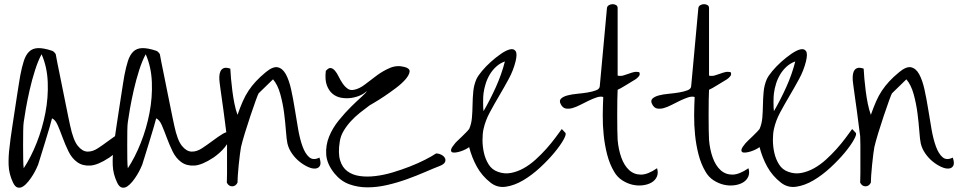

<svg xmlns="http://www.w3.org/2000/svg" viewBox="-20 -885 4556 913"><path d="M42 -16.6Q22.5 -57.6 21 -99.6Q19.5 -141.6 25.4 -185.5Q26.4 -199.2 30.3 -226.6Q34.2 -253.9 39.1 -287.1Q43.9 -320.3 49.8 -357.4Q55.7 -394.5 60.5 -427.7Q65.4 -460.9 69.8 -486.8Q74.2 -512.7 76.2 -525.4Q84 -566.4 93.3 -595.2Q102.5 -624 118.7 -639.6Q134.8 -655.3 160.6 -656.2Q186.5 -657.2 227.5 -643.6Q232.4 -642.6 238.3 -636.2Q244.1 -629.9 245.1 -627Q247.1 -614.3 252.4 -587.9Q257.8 -561.5 264.6 -527.8Q271.5 -494.1 278.8 -457.5Q286.1 -420.9 293 -387.2Q299.8 -353.5 305.2 -327.1Q310.5 -300.8 313.5 -288.1Q328.1 -218.8 349.6 -191.9Q371.1 -165 395.5 -164.1Q419.9 -163.1 445.8 -180.2Q471.7 -197.3 497.1 -216.3Q522.5 -235.4 544.9 -249Q567.4 -262.7 584 -253.9Q584 -235.4 575.2 -217.8Q566.4 -200.2 554.2 -185.1Q542 -169.9 527.3 -157.2Q512.7 -144.5 500 -135.7Q445.3 -99.6 408.7 -97.7Q372.1 -95.7 346.7 -114.3Q321.3 -132.8 305.7 -165Q290 -197.3 277.8 -230.5Q265.6 -263.7 254.4 -289.6Q243.2 -315.4 227.5 -322.3Q224.6 -309.6 215.3 -278.3Q206.1 -247.1 195.3 -211.9Q184.6 -176.8 174.8 -145.5Q165 -114.3 161.1 -101.6Q159.2 -96.7 152.8 -83Q146.5 -69.3 136.7 -53.2Q127 -37.1 114.7 -22Q102.5 -6.8 89.8 1.5Q77.1 9.8 64.5 6.8Q51.8 3.9 42 -16.6ZM92.8 -304.7Q90.8 -293 90.3 -261.7Q89.8 -230.5 89.8 -195.3Q89.8 -160.2 90.3 -128.9Q90.8 -97.7 92.8 -85Q127 -136.7 154.3 -205.6Q181.6 -274.4 195.8 -348.1Q210 -421.9 207 -494.6Q204.1 -567.4 177.7 -627Q161.1 -596.7 146.5 -550.8Q131.8 -504.9 121.1 -457.5Q110.4 -410.2 103 -368.7Q95.7 -327.1 92.8 -304.7Z M537.1 -16.6Q517.6 -57.6 516.1 -99.6Q514.6 -141.6 520.5 -185.5Q521.5 -199.2 525.4 -226.6Q529.3 -253.9 534.2 -287.1Q539.1 -320.3 544.9 -357.4Q550.8 -394.5 555.7 -427.7Q560.5 -460.9 564.9 -486.8Q569.3 -512.7 571.3 -525.4Q579.1 -566.4 588.4 -595.2Q597.7 -624 613.8 -639.6Q629.9 -655.3 655.8 -656.2Q681.6 -657.2 722.7 -643.6Q727.5 -642.6 733.4 -636.2Q739.3 -629.9 740.2 -627Q742.2 -614.3 747.6 -587.9Q752.9 -561.5 759.8 -527.8Q766.6 -494.1 773.9 -457.5Q781.2 -420.9 788.1 -387.2Q794.9 -353.5 800.3 -327.1Q805.7 -300.8 808.6 -288.1Q823.2 -218.8 844.7 -191.9Q866.2 -165 890.6 -164.1Q915 -163.1 940.9 -180.2Q966.8 -197.3 992.2 -216.3Q1017.6 -235.4 1040 -249Q1062.5 -262.7 1079.1 -253.9Q1079.1 -235.4 1070.3 -217.8Q1061.5 -200.2 1049.3 -185.1Q1037.1 -169.9 1022.5 -157.2Q1007.8 -144.5 995.1 -135.7Q940.4 -99.6 903.8 -97.7Q867.2 -95.7 841.8 -114.3Q816.4 -132.8 800.8 -165Q785.2 -197.3 772.9 -230.5Q760.7 -263.7 749.5 -289.6Q738.3 -315.4 722.7 -322.3Q719.7 -309.6 710.4 -278.3Q701.2 -247.1 690.4 -211.9Q679.7 -176.8 669.9 -145.5Q660.2 -114.3 656.2 -101.6Q654.3 -96.7 647.9 -83Q641.6 -69.3 631.8 -53.2Q622.1 -37.1 609.9 -22Q597.7 -6.8 585 1.5Q572.3 9.8 559.6 6.8Q546.9 3.9 537.1 -16.6ZM587.9 -304.7Q585.9 -293 585.4 -261.7Q585 -230.5 585 -195.3Q585 -160.2 585.4 -128.9Q585.9 -97.7 587.9 -85Q622.1 -136.7 649.4 -205.6Q676.8 -274.4 690.9 -348.1Q705.1 -421.9 702.1 -494.6Q699.2 -567.4 672.9 -627Q656.2 -596.7 641.6 -550.8Q627 -504.9 616.2 -457.5Q605.5 -410.2 598.1 -368.7Q590.8 -327.1 587.9 -304.7Z M1058.6 -16.6Q1059.6 -29.3 1059.6 -60.5V-193.4Q1059.6 -224.6 1058.6 -237.3Q1057.6 -243.2 1055.2 -262.7Q1052.7 -282.2 1049.3 -308.6Q1045.9 -335 1042 -364.3Q1038.1 -393.6 1034.2 -419.9Q1030.3 -446.3 1027.8 -465.8Q1025.4 -485.4 1024.4 -492.2Q1022.5 -505.9 1022.9 -520.5Q1023.4 -535.2 1028.3 -545.9Q1033.2 -556.6 1043.9 -561Q1054.7 -565.4 1075.2 -558.6Q1076.2 -538.1 1078.6 -510.3Q1081.1 -482.4 1085 -452.1Q1088.9 -421.9 1094.7 -392.6Q1100.6 -363.3 1109.4 -338.9Q1122.1 -375 1134.3 -402.8Q1146.5 -430.7 1162.1 -454.1Q1177.7 -477.5 1197.3 -498.5Q1216.8 -519.5 1244.1 -542Q1278.3 -570.3 1301.3 -564.9Q1324.2 -559.6 1339.4 -531.7Q1354.5 -503.9 1364.3 -460Q1374 -416 1381.8 -366.7Q1389.6 -317.4 1397.9 -270Q1406.2 -222.7 1418.9 -188Q1431.6 -153.3 1450.7 -137.2Q1469.7 -121.1 1499 -135.7Q1507.8 -109.4 1501.5 -97.2Q1495.1 -85 1480 -83.5Q1464.8 -82 1444.3 -91.3Q1423.8 -100.6 1403.8 -116.7Q1383.8 -132.8 1368.2 -155.3Q1352.5 -177.7 1346.7 -203.1Q1342.8 -220.7 1339.8 -260.7Q1336.9 -300.8 1331.1 -346.7Q1325.2 -392.6 1313 -437Q1300.8 -481.4 1278.3 -507.8L1210 -441.4Q1207 -437.5 1195.8 -406.2Q1184.6 -375 1170.9 -334.5Q1157.2 -293.9 1144.5 -252.4Q1131.8 -210.9 1126 -185.5Q1124 -176.8 1121.1 -152.8Q1118.2 -128.9 1115.2 -101.6Q1112.3 -74.2 1110.8 -50.3Q1109.4 -26.4 1109.4 -16.6Q1100.6 1 1084 1Q1067.4 1 1058.6 -16.6Z M1570.3 -60.5Q1534.2 -105.5 1531.2 -149.9Q1528.3 -194.3 1544.9 -235.4Q1561.5 -276.4 1591.3 -313Q1621.1 -349.6 1649.9 -377.9Q1678.7 -406.2 1700.7 -425.8Q1722.7 -445.3 1723.6 -452.1Q1712.9 -440.4 1693.4 -431.6Q1673.8 -422.9 1650.9 -419.4Q1627.9 -416 1604 -419.9Q1580.1 -423.8 1562 -438.5Q1543.9 -453.1 1534.2 -479.5Q1524.4 -505.9 1529.3 -547.9Q1543 -563.5 1553.2 -561.5Q1563.5 -559.6 1572.8 -548.8Q1582 -538.1 1590.3 -521Q1598.6 -503.9 1608.9 -488.8Q1619.1 -473.6 1632.3 -463.9Q1645.5 -454.1 1663.1 -458Q1689.5 -462.9 1716.8 -484.4Q1744.1 -505.9 1773.4 -527.3Q1802.7 -548.8 1835.4 -562.5Q1868.2 -576.2 1904.3 -566.4Q1929.7 -559.6 1927.7 -543.9Q1925.8 -528.3 1908.7 -508.3Q1891.6 -488.3 1863.8 -467.3Q1835.9 -446.3 1809.1 -428.2Q1782.2 -410.2 1761.2 -397.9Q1740.2 -385.7 1737.3 -383.8Q1714.8 -367.2 1691.4 -348.6Q1668 -330.1 1647.9 -308.1Q1627.9 -286.1 1613.8 -262.2Q1599.6 -238.3 1595.7 -211.9Q1586.9 -157.2 1597.2 -123Q1607.4 -88.9 1631.8 -70.8Q1656.2 -52.7 1690.9 -47.9Q1725.6 -43 1765.6 -47.9Q1805.7 -52.7 1848.1 -65.4Q1890.6 -78.1 1929.2 -93.3Q1967.8 -108.4 2000.5 -125Q2033.2 -141.6 2053.7 -155.3Q2066.4 -155.3 2078.1 -149.4Q2089.8 -143.6 2095.2 -134.3Q2100.6 -125 2096.2 -114.7Q2091.8 -104.5 2073.2 -96.7Q2043 -85 2002.4 -67.4Q1961.9 -49.8 1916 -33.2Q1870.1 -16.6 1821.8 -5.4Q1773.4 5.9 1727.5 5.9Q1681.6 5.9 1641.1 -8.8Q1600.6 -23.4 1570.3 -60.5Z M2312.5 -16.6Q2271.5 -48.8 2247.6 -92.3Q2223.6 -135.7 2210.9 -185.5Q2205.1 -180.7 2193.4 -174.8Q2181.6 -168.9 2169.4 -165Q2157.2 -161.1 2145.5 -159.7Q2133.8 -158.2 2128.4 -162.1Q2123 -166 2125.5 -175.3Q2127.9 -184.6 2143.6 -203.1Q2145.5 -206.1 2155.8 -215.8Q2166 -225.6 2177.7 -236.8Q2189.5 -248 2199.2 -258.3Q2209 -268.6 2210.9 -271.5Q2221.7 -295.9 2224.1 -325.2Q2226.6 -354.5 2227.1 -386.2Q2227.5 -418 2230.5 -449.2Q2233.4 -480.5 2245.1 -507.8Q2252 -523.4 2271 -546.4Q2290 -569.3 2314 -590.8Q2337.9 -612.3 2362.8 -629.4Q2387.7 -646.5 2405.8 -650.4Q2423.8 -654.3 2432.1 -641.6Q2440.4 -628.9 2431.6 -592.8Q2420.9 -549.8 2398.9 -509.3Q2377 -468.8 2353.5 -429.2Q2330.1 -389.6 2309.1 -350.6Q2288.1 -311.5 2279.3 -271.5Q2274.4 -250 2274.4 -219.2Q2274.4 -188.5 2281.2 -158.2Q2288.1 -127.9 2303.7 -103Q2319.3 -78.1 2346.7 -68.4Q2377.9 -56.6 2409.2 -62.5Q2440.4 -68.4 2470.2 -85Q2500 -101.6 2527.3 -126.5Q2554.7 -151.4 2578.1 -177.7Q2601.6 -204.1 2620.1 -229Q2638.7 -253.9 2651.4 -271.5L2668 -253.9Q2674.8 -248 2659.7 -220.7Q2644.5 -193.4 2615.7 -158.7Q2586.9 -124 2547.9 -87.9Q2508.8 -51.8 2467.3 -27.3Q2425.8 -2.9 2385.3 2.9Q2344.7 8.8 2312.5 -16.6ZM2279.3 -441.4Q2278.3 -436.5 2277.8 -424.3Q2277.3 -412.1 2277.3 -398.4Q2277.3 -384.8 2277.8 -373Q2278.3 -361.3 2279.3 -356.4Q2310.5 -410.2 2337.9 -470.7Q2365.2 -531.2 2380.9 -592.8Q2358.4 -585 2340.3 -568.8Q2322.3 -552.7 2309.6 -531.7Q2296.9 -510.7 2289.6 -487.3Q2282.2 -463.9 2279.3 -441.4Z M2900.4 -68.4Q2878.9 -104.5 2867.2 -149.9Q2855.5 -195.3 2850.6 -243.2Q2845.7 -291 2846.2 -337.9Q2846.7 -384.8 2848.6 -423.8Q2835 -427.7 2817.4 -421.9Q2799.8 -416 2780.3 -406.7Q2760.7 -397.5 2740.2 -386.7Q2719.7 -376 2702.1 -371.1Q2684.6 -366.2 2669.9 -369.1Q2655.3 -372.1 2646.5 -389.6Q2637.7 -406.2 2647.9 -416Q2658.2 -425.8 2678.2 -431.2Q2698.2 -436.5 2724.6 -439Q2751 -441.4 2774.4 -445.3Q2797.9 -449.2 2814.5 -455.6Q2831.1 -461.9 2832 -474.6L2866.2 -846.7Q2867.2 -855.5 2875.5 -860.4Q2883.8 -865.2 2893.1 -865.2Q2902.3 -865.2 2909.7 -860.8Q2917 -856.4 2917 -846.7V-525.4Q2930.7 -522.5 2943.4 -525.9Q2956.1 -529.3 2968.8 -534.2Q2981.4 -539.1 2993.7 -542Q3005.9 -544.9 3019.5 -542Q3025.4 -531.2 3017.6 -522Q3009.8 -512.7 3002 -507.8L2984.4 -497.1Q2972.7 -490.2 2959.5 -481.9Q2946.3 -473.6 2934.1 -466.8Q2921.9 -460 2917 -458Q2916 -444.3 2915.5 -410.6Q2915 -377 2915 -338.9Q2915 -300.8 2915.5 -267.1Q2916 -233.4 2917 -219.7Q2920.9 -173.8 2934.6 -135.7Q2948.2 -97.7 2971.7 -76.2Q2995.1 -54.7 3027.8 -54.7Q3060.5 -54.7 3104.5 -85Q3111.3 -62.5 3103.5 -44.9Q3095.7 -27.3 3078.1 -17.1Q3060.5 -6.8 3036.1 -3.9Q3011.7 -1 2986.8 -6.8Q2961.9 -12.7 2938.5 -27.8Q2915 -43 2900.4 -68.4Z M3335 -68.4Q3313.5 -104.5 3301.8 -149.9Q3290 -195.3 3285.2 -243.2Q3280.3 -291 3280.8 -337.9Q3281.2 -384.8 3283.2 -423.8Q3269.5 -427.7 3252 -421.9Q3234.4 -416 3214.8 -406.7Q3195.3 -397.5 3174.8 -386.7Q3154.3 -376 3136.7 -371.1Q3119.1 -366.2 3104.5 -369.1Q3089.8 -372.1 3081.1 -389.6Q3072.3 -406.2 3082.5 -416Q3092.8 -425.8 3112.8 -431.2Q3132.8 -436.5 3159.2 -439Q3185.5 -441.4 3209 -445.3Q3232.4 -449.2 3249 -455.6Q3265.6 -461.9 3266.6 -474.6L3300.8 -846.7Q3301.8 -855.5 3310.1 -860.4Q3318.4 -865.2 3327.6 -865.2Q3336.9 -865.2 3344.2 -860.8Q3351.6 -856.4 3351.6 -846.7V-525.4Q3365.2 -522.5 3377.9 -525.9Q3390.6 -529.3 3403.3 -534.2Q3416 -539.1 3428.2 -542Q3440.4 -544.9 3454.1 -542Q3460 -531.2 3452.1 -522Q3444.3 -512.7 3436.5 -507.8L3418.9 -497.1Q3407.2 -490.2 3394 -481.9Q3380.9 -473.6 3368.7 -466.8Q3356.4 -460 3351.6 -458Q3350.6 -444.3 3350.1 -410.6Q3349.6 -377 3349.6 -338.9Q3349.6 -300.8 3350.1 -267.1Q3350.6 -233.4 3351.6 -219.7Q3355.5 -173.8 3369.1 -135.7Q3382.8 -97.7 3406.2 -76.2Q3429.7 -54.7 3462.4 -54.7Q3495.1 -54.7 3539.1 -85Q3545.9 -62.5 3538.1 -44.9Q3530.3 -27.3 3512.7 -17.1Q3495.1 -6.8 3470.7 -3.9Q3446.3 -1 3421.4 -6.8Q3396.5 -12.7 3373 -27.8Q3349.6 -43 3335 -68.4Z M3693.4 -16.6Q3652.3 -48.8 3628.4 -92.3Q3604.5 -135.7 3591.8 -185.5Q3585.9 -180.7 3574.2 -174.8Q3562.5 -168.9 3550.3 -165Q3538.1 -161.1 3526.4 -159.7Q3514.6 -158.2 3509.3 -162.1Q3503.9 -166 3506.3 -175.3Q3508.8 -184.6 3524.4 -203.1Q3526.4 -206.1 3536.6 -215.8Q3546.9 -225.6 3558.6 -236.8Q3570.3 -248 3580.1 -258.3Q3589.8 -268.6 3591.8 -271.5Q3602.5 -295.9 3605 -325.2Q3607.4 -354.5 3607.9 -386.2Q3608.4 -418 3611.3 -449.2Q3614.3 -480.5 3626 -507.8Q3632.8 -523.4 3651.9 -546.4Q3670.9 -569.3 3694.8 -590.8Q3718.8 -612.3 3743.7 -629.4Q3768.6 -646.5 3786.6 -650.4Q3804.7 -654.3 3813 -641.6Q3821.3 -628.9 3812.5 -592.8Q3801.8 -549.8 3779.8 -509.3Q3757.8 -468.8 3734.4 -429.2Q3710.9 -389.6 3689.9 -350.6Q3668.9 -311.5 3660.2 -271.5Q3655.3 -250 3655.3 -219.2Q3655.3 -188.5 3662.1 -158.2Q3668.9 -127.9 3684.6 -103Q3700.2 -78.1 3727.5 -68.4Q3758.8 -56.6 3790 -62.5Q3821.3 -68.4 3851.1 -85Q3880.9 -101.6 3908.2 -126.5Q3935.5 -151.4 3959 -177.7Q3982.4 -204.1 4001 -229Q4019.5 -253.9 4032.2 -271.5L4048.8 -253.9Q4055.7 -248 4040.5 -220.7Q4025.4 -193.4 3996.6 -158.7Q3967.8 -124 3928.7 -87.9Q3889.6 -51.8 3848.1 -27.3Q3806.6 -2.9 3766.1 2.9Q3725.6 8.8 3693.4 -16.6ZM3660.2 -441.4Q3659.2 -436.5 3658.7 -424.3Q3658.2 -412.1 3658.2 -398.4Q3658.2 -384.8 3658.7 -373Q3659.2 -361.3 3660.2 -356.4Q3691.4 -410.2 3718.8 -470.7Q3746.1 -531.2 3761.7 -592.8Q3739.3 -585 3721.2 -568.8Q3703.1 -552.7 3690.4 -531.7Q3677.7 -510.7 3670.4 -487.3Q3663.1 -463.9 3660.2 -441.4Z M4070.3 -16.6Q4071.3 -29.3 4071.3 -60.5V-193.4Q4071.3 -224.6 4070.3 -237.3Q4069.3 -243.2 4066.9 -262.7Q4064.5 -282.2 4061 -308.6Q4057.6 -335 4053.7 -364.3Q4049.8 -393.6 4045.9 -419.9Q4042 -446.3 4039.6 -465.8Q4037.1 -485.4 4036.1 -492.2Q4034.2 -505.9 4034.7 -520.5Q4035.2 -535.2 4040 -545.9Q4044.9 -556.6 4055.7 -561Q4066.4 -565.4 4086.9 -558.6Q4087.9 -538.1 4090.3 -510.3Q4092.8 -482.4 4096.7 -452.1Q4100.6 -421.9 4106.4 -392.6Q4112.3 -363.3 4121.1 -338.9Q4133.8 -375 4146 -402.8Q4158.2 -430.7 4173.8 -454.1Q4189.5 -477.5 4209 -498.5Q4228.5 -519.5 4255.9 -542Q4290 -570.3 4313 -564.9Q4335.9 -559.6 4351.1 -531.7Q4366.2 -503.9 4376 -460Q4385.7 -416 4393.6 -366.7Q4401.4 -317.4 4409.7 -270Q4418 -222.7 4430.7 -188Q4443.4 -153.3 4462.4 -137.2Q4481.4 -121.1 4510.7 -135.7Q4519.5 -109.4 4513.2 -97.2Q4506.8 -85 4491.7 -83.5Q4476.6 -82 4456.1 -91.3Q4435.5 -100.6 4415.5 -116.7Q4395.5 -132.8 4379.9 -155.3Q4364.3 -177.7 4358.4 -203.1Q4354.5 -220.7 4351.6 -260.7Q4348.6 -300.8 4342.8 -346.7Q4336.9 -392.6 4324.7 -437Q4312.5 -481.4 4290 -507.8L4221.7 -441.4Q4218.8 -437.5 4207.5 -406.2Q4196.3 -375 4182.6 -334.5Q4168.9 -293.9 4156.2 -252.4Q4143.6 -210.9 4137.7 -185.5Q4135.7 -176.8 4132.8 -152.8Q4129.9 -128.9 4127 -101.6Q4124 -74.2 4122.6 -50.3Q4121.1 -26.4 4121.1 -16.6Q4112.3 1 4095.7 1Q4079.1 1 4070.3 -16.6Z"/></svg>

Font: Over the Rainbow
Style: Regular
Weight: 400
Designer: Kimberly Geswein
Foundry: Kimberly Geswein
Version: Version 1.002 2010